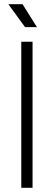

<svg xmlns="http://www.w3.org/2000/svg" viewBox="-20 -900 258 920"><path d="M88 -880H20L100 -770H157ZM82 -700V0H136V-700Z"/></svg>

Font: Space Text Light
Style: Regular
Weight: 300
Designer: Florian Karsten (Space Text), Colophon Foundry (Space Mono)
Foundry: Florian Karsten
Version: Version 1.003;PS 001.003;hotconv 1.0.88;makeotf.lib2.5.64775